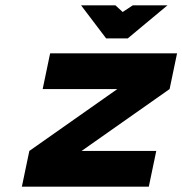

<svg xmlns="http://www.w3.org/2000/svg" viewBox="-20 -700 684 720"><path d="M168 -500 140 -366H420L90 -134L62 0H538L566 -134H286L616 -366L644 -500ZM284 -680 378 -556H459L608 -680H478L440 -655L413 -680Z"/></svg>

Font: LT Wave Mono Black
Style: Italic
Weight: 900
Designer: Daniel Lyons
Version: Version 2.5 (Glyphs App)